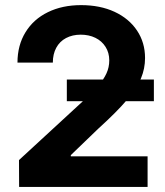

<svg xmlns="http://www.w3.org/2000/svg" viewBox="-20 -737 651 757"><path d="M54.9 -105.9 308.9 -339.9Q346.8 -375.8 367.7 -399.6Q388.7 -423.5 399.7 -447.5Q410.8 -471.6 410.8 -498.9Q410.8 -529.1 396.1 -552.3Q381.4 -575.5 356 -587.9Q330.6 -600.3 298.3 -600.3Q265.6 -600.3 240.4 -587Q215.3 -573.7 201.8 -548.7Q188.3 -523.7 188.3 -490.1H48.9Q48.9 -558.3 80.5 -609.8Q112 -661.3 168.8 -689Q225.6 -716.8 299.6 -716.8Q374.7 -716.8 431.7 -690.4Q488.7 -663.9 520.3 -616.5Q551.9 -569.1 551.9 -508.3Q551.9 -466.6 535.9 -428.2Q519.9 -389.7 480.2 -342.7Q440.5 -295.8 367.2 -229.4L259.2 -125.4V-120.7H561.9V0H55.4ZM243.5 -423.3H586.7V-337.9H243.5Z"/></svg>

Font: WEMIX Pretendard Variable
Style: Regular
Weight: 400
Designer: Base glyphs from Inter by Rasmus Andersson; Hangeul glyphs from Noto Sans CJK(Source Han Sans) by Jang Soo-young and Kan
Foundry: Kil Hyung-jin
Version: Version 1.000;Glyphs 3.2 (3208)